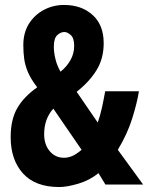

<svg xmlns="http://www.w3.org/2000/svg" viewBox="-20 -744 597 774"><path d="M238 -724Q309 -724 353.5 -683.5Q398 -643 398 -570Q398 -507 368.5 -460Q339 -413 289 -374L374 -250Q384 -278 391 -310Q398 -342 404 -376H540Q533 -331 513.5 -268Q494 -205 455 -140L557 0H405L377 -46Q341 -17 295.5 -3.5Q250 10 219 10Q122 10 72.5 -45Q23 -100 23 -191Q23 -262 49.5 -308Q76 -354 130 -392Q104 -426 92.5 -453.5Q81 -481 77.5 -507Q74 -533 74 -562Q74 -612 96.5 -648Q119 -684 156.5 -704Q194 -724 238 -724ZM239 -615Q225 -615 211 -602.5Q197 -590 197 -555Q197 -533 203.5 -506Q210 -479 224 -455Q249 -475 264 -501.5Q279 -528 279 -559Q279 -590 265.5 -602.5Q252 -615 239 -615ZM195 -306Q158 -265 158 -203Q158 -161 180.5 -134.5Q203 -108 238 -108Q254 -108 270 -114.5Q286 -121 309 -140Z"/></svg>

Font: Noto Sans Sinhala ExtraCondensed
Style: Bold
Weight: 700
Width: 2
Designer: Jelle Bosma - Monotype Design Team
Foundry: Monotype Imaging Inc.
Version: Version 2.006; ttfautohint (v1.8.4.7-5d5b)